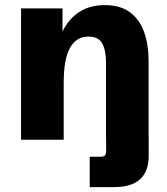

<svg xmlns="http://www.w3.org/2000/svg" viewBox="-20 -561 672 771"><path d="M64.5 0V-527.3H231V-434.6Q256.3 -485.8 298.8 -513.2Q341.3 -540.5 400.4 -540.5Q463.4 -540.5 502.2 -511.5Q541 -482.4 558.8 -431.9Q576.7 -381.3 576.7 -316.9V0H405.8V-306.6Q405.8 -359.4 390.4 -386.7Q375 -414.1 335.4 -414.1Q286.1 -414.1 261 -368.9Q235.8 -323.7 235.8 -228V0ZM340.3 190.4V68.4H381.8Q397 68.4 401.6 63Q406.2 57.6 406.2 41V-11.2H577.1V64.5Q577.1 190.4 438 190.4Z"/></svg>

Font: Schibsted Grotesk ExtraBold
Style: Regular
Weight: 800
Designer: Bakken & Baeck AS, Henrik Kongsvoll
Foundry: Schibsted ASA
Version: Version 1.100; ttfautohint (v1.8.4.7-5d5b);gftools[0.9.25]